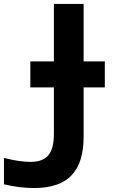

<svg xmlns="http://www.w3.org/2000/svg" viewBox="-46 -734 629 969"><path d="M126 215C302 215 376 125 376 -44V-293H483V-424H376V-714H226V-424H107V-293H226V-61C226 38 194 83 107 83C78 83 31 78 -26 63V196C25 209 80 215 126 215Z"/></svg>

Font: Noto Sans Mono SemiCondensed ExtraBold
Style: Regular
Weight: 800
Width: 4
Designer: Monotype Design Team
Foundry: Monotype Imaging Inc.
Version: Version 2.014